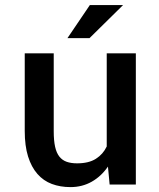

<svg xmlns="http://www.w3.org/2000/svg" viewBox="-20 -743 640 773"><path d="M414.6 -72.3Q387.7 -33.2 349.4 -11.5Q311 10.3 263.7 10.3Q222.7 10.3 188.7 -2.4Q154.8 -15.1 130.6 -42.7Q106.4 -70.3 93 -113Q79.6 -155.8 79.6 -215.8V-528.3H196.3V-214.8Q196.3 -176.8 201.9 -151.9Q207.5 -127 219.2 -112.3Q231 -97.7 248.5 -91.6Q266.1 -85.4 290.5 -85.4Q337.4 -85.4 366.2 -103.8Q395 -122.1 409.7 -153.3V-528.3H526.9V0H421.4ZM341.8 -722.7H475.6L340.3 -589.4H251.5Z"/></svg>

Font: TypoPRO Roboto Mono
Style: Regular
Weight: 500
Designer: Google
Version: Version 2.000986; 2015; ttfautohint (v1.3)